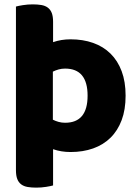

<svg xmlns="http://www.w3.org/2000/svg" viewBox="-20 -681 630 879"><path d="M222 -133Q234 -127 248 -123Q262 -119 278 -119Q381 -119 381 -243Q381 -367 278 -367Q262 -367 248 -363Q234 -359 222 -353ZM223 -488Q260 -501 303 -501Q360 -501 406.5 -484.5Q453 -468 486 -435.5Q519 -403 537 -355Q555 -307 555 -243Q555 -179 537 -131Q519 -83 486 -50.5Q453 -18 406.5 -1.5Q360 15 303 15Q260 15 223 2V168Q213 171 191 174.5Q169 178 146 178Q124 178 106.5 175Q89 172 77 163Q65 154 59 138.5Q53 123 53 98V-651Q63 -654 85 -657.5Q107 -661 130 -661Q152 -661 169.5 -658Q187 -655 199 -646Q211 -637 217 -621.5Q223 -606 223 -581Z"/></svg>

Font: Baloo Paaji
Style: Regular
Weight: 400
Designer: Shuchita Grover and Ek Type
Foundry: Ek Type
Version: Version 1.007;PS 1.000;hotconv 1.0.88;makeotf.lib2.5.647800